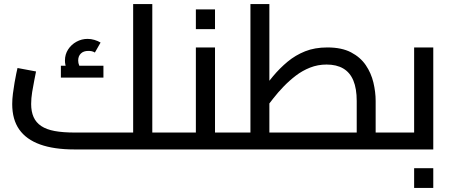

<svg xmlns="http://www.w3.org/2000/svg" viewBox="-20 -734 2226 943"><path d="M728 0V-83H835V0ZM346 0Q245 0 177 -24.5Q109 -49 74.5 -98Q40 -147 40 -223Q40 -247 43.5 -274.5Q47 -302 51.5 -328Q56 -354 60 -373Q64 -392 66 -400L157 -383Q154 -367 148.5 -340Q143 -313 138 -282Q133 -251 133 -223Q133 -186 145 -159Q157 -132 182.5 -115Q208 -98 248.5 -90.5Q289 -83 348 -83H682L634 -45V-714H728V0ZM835 0V-83Q841 -83 845 -80Q849 -77 851 -72Q853 -67 854 -59.5Q855 -52 855 -42Q855 -33 854 -25Q853 -17 851 -11.5Q849 -6 845 -3Q841 0 835 0ZM334 -355Q317 -376 308 -395.5Q299 -415 299 -437Q299 -467 314.5 -491Q330 -515 355.5 -529Q381 -543 410 -543Q427 -543 444 -538Q461 -533 474 -525L446 -476Q438 -481 430 -482.5Q422 -484 414 -484Q390 -484 377 -471Q364 -458 364 -437Q364 -424 369 -412.5Q374 -401 385 -387ZM279 -353V-411H488V-353Z M1036 0V-83H1143V0ZM835 0Q829 0 825 -3Q821 -6 819 -11.5Q817 -17 816 -25Q815 -33 815 -42Q815 -55 816.5 -64Q818 -73 822.5 -78Q827 -83 835 -83ZM835 0V-83H990L942 -45V-501H1036V0ZM1143 0V-83Q1149 -83 1153 -80Q1157 -77 1159 -72Q1161 -67 1162 -59.5Q1163 -52 1163 -42Q1163 -33 1162 -25Q1161 -17 1159 -11.5Q1157 -6 1153 -3Q1149 0 1143 0ZM942 -591V-688H1036V-591Z M1799 0V-83H1907V0ZM1143 0V-83H1816L1732 -9V-238Q1732 -299 1715.5 -338.5Q1699 -378 1666 -397.5Q1633 -417 1584 -417Q1541 -417 1503 -402Q1465 -387 1433 -362.5Q1401 -338 1373 -309Q1345 -280 1322.5 -251Q1300 -222 1282 -199L1254 -277Q1288 -320 1321 -359.5Q1354 -399 1392.5 -431Q1431 -463 1478.5 -482Q1526 -501 1588 -501Q1658 -501 1704 -477Q1750 -453 1776.5 -414Q1803 -375 1814 -328.5Q1825 -282 1825 -238V0ZM1210 -83V-714H1303V-83ZM1143 0Q1137 0 1133 -3Q1129 -6 1127 -11.5Q1125 -17 1124 -25Q1123 -33 1123 -42Q1123 -55 1124.5 -64Q1126 -73 1130.5 -78Q1135 -83 1143 -83ZM1907 0V-83Q1913 -83 1917 -80Q1921 -77 1923 -72Q1925 -67 1926 -59.5Q1927 -52 1927 -42Q1927 -33 1926 -25Q1925 -17 1923 -11.5Q1921 -6 1917 -3Q1913 0 1907 0Z M1907 0V-83H2062L2014 -45V-501H2108V0ZM1907 0Q1901 0 1897 -3Q1893 -6 1891 -11.5Q1889 -17 1888 -25Q1887 -33 1887 -42Q1887 -55 1888.5 -64Q1890 -73 1894.5 -78Q1899 -83 1907 -83ZM2014 189V92H2108V189Z"/></svg>

Font: Cairo Play SemiBold
Style: Regular
Weight: 600
Designer: Mohamed Gaber, Accademia di Belle Arti di Urbino
Foundry: Kief Type Foundry, Accademia di Belle Arti di Urbino
Version: Version 3.130;gftools[0.9.24]